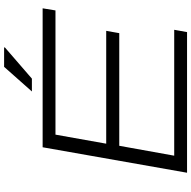

<svg xmlns="http://www.w3.org/2000/svg" viewBox="-18 -890 909 912"><g transform="rotate(-90 436.0 -434.5)"><path d="M71 0 192 -686H852L842 -625H252L209 -384H745L734 -322H199L152 -61H750L739 0ZM457 -737 574 -869H665L667 -866L518 -737Z"/></g></svg>

Font: Archivo Expanded ExtraLight
Style: Italic
Weight: 250
Width: 7
Italic angle: -10°
Designer: Hector Gatti
Foundry: Omnibus-Type
Version: Version 2.001